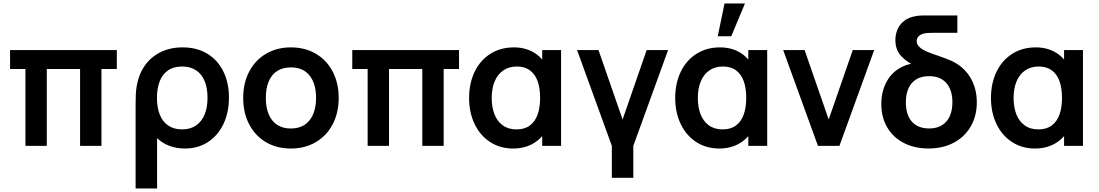

<svg xmlns="http://www.w3.org/2000/svg" viewBox="-20 -822 6193 1082"><path d="M123.3 -433H36.7V-540H638.3V-433H551.7V0H431.3V-433H243.7V0H123.3Z M750.3 -336.2Q761.1 -401.5 795.1 -450.9Q829.1 -500.2 883.8 -527.6Q938.6 -555 1009 -555Q1090.6 -555 1149.5 -518.6Q1208.5 -482.2 1239.4 -417.9Q1270.3 -353.7 1270.3 -271.8Q1270.3 -189.8 1239.8 -124.5Q1209.2 -59.1 1152.7 -22Q1096.2 15 1021.7 15Q974.2 15 933.2 -0.7Q892.3 -16.4 865.3 -43.8V240H744.2V-231.8Q744.2 -266.4 745.3 -290Q746.4 -313.6 750.3 -336.2ZM1149.5 -271Q1149.5 -324.8 1133.5 -364.4Q1117.5 -403.9 1085.4 -425.5Q1053.2 -447.2 1006.2 -447.2Q958.4 -447.2 926.7 -425.2Q895 -403.3 879.8 -363.7Q864.5 -324 864.5 -270.3Q864.5 -215.8 880.4 -176Q896.2 -136.2 928 -114.5Q959.7 -92.8 1006.2 -92.8Q1053 -92.8 1085.1 -115.2Q1117.2 -137.5 1133.4 -177.5Q1149.5 -217.6 1149.5 -271Z M1350.5 -270.2Q1350.5 -353.9 1384.3 -418.6Q1418.2 -483.2 1479.3 -519.1Q1540.5 -555 1619.2 -555Q1699.4 -555 1760.5 -518.8Q1821.7 -482.7 1855.2 -417.8Q1888.7 -353 1888.7 -270.2Q1888.7 -186.7 1854.9 -122Q1821.2 -57.2 1760 -21.1Q1698.8 15 1619.2 15Q1539 15 1478.1 -21.2Q1417.2 -57.4 1383.8 -122.2Q1350.5 -186.9 1350.5 -270.2ZM1761.2 -270.2Q1761.2 -350.2 1724.7 -396.2Q1688.2 -442.2 1619.2 -442.2Q1571.8 -442.2 1540.2 -420.8Q1508.8 -399.5 1493.4 -360.9Q1478 -322.2 1478 -270.2Q1478 -217 1494.1 -178.2Q1510.2 -139.5 1541.8 -118.7Q1573.2 -97.8 1619.2 -97.8Q1665.7 -97.8 1697.6 -119.3Q1729.5 -140.8 1745.3 -179.8Q1761.2 -218.8 1761.2 -270.2Z M2051.8 -433H1965.2V-540H2566.8V-433H2480.2V0H2359.8V-433H2172.2V0H2051.8Z M2623.5 -270Q2623.5 -351.9 2654.5 -416.8Q2685.5 -481.8 2742.9 -518.4Q2800.3 -555 2876.2 -555Q2915.8 -555 2949.4 -543.9Q2983.1 -532.8 3009.4 -511.8Q3035.8 -490.7 3053.8 -460.8L3035.5 -435.5V-540H3142V0H3035.5V-105.7L3053.8 -80.3Q3035.8 -50.8 3008.5 -29.2Q2981.2 -7.7 2946.7 3.7Q2912.2 15 2872.7 15Q2797.8 15 2741.2 -22.2Q2684.7 -59.4 2654.1 -124.2Q2623.5 -188.9 2623.5 -270ZM3023.8 -270.2Q3023.8 -324.2 3010 -363.7Q2996.1 -403.2 2966.8 -425.2Q2937.5 -447.2 2892.7 -447.2Q2848.5 -447.2 2816.6 -425.5Q2784.7 -403.9 2767.8 -363.8Q2751 -323.6 2751 -269.3Q2751 -218.8 2766.1 -179Q2781.2 -139.2 2812.7 -116Q2844.2 -92.8 2891 -92.8Q2936.7 -92.8 2966.2 -115Q2995.7 -137.1 3009.8 -176.7Q3023.8 -216.3 3023.8 -270.2Z M3428 0 3232 -540H3352.8L3488.5 -148.5L3624.3 -540H3745L3549 0V180H3428Z M3785 -270Q3785 -351.9 3816 -416.8Q3847 -481.8 3904.4 -518.4Q3961.8 -555 4037.7 -555Q4077.2 -555 4110.9 -543.9Q4144.6 -532.8 4170.9 -511.8Q4197.2 -490.7 4215.3 -460.8L4197 -435.5V-540H4303.5V0H4197V-105.7L4215.3 -80.3Q4197.2 -50.8 4170 -29.2Q4142.8 -7.7 4108.2 3.7Q4073.7 15 4034.2 15Q3959.2 15 3902.7 -22.2Q3846.2 -59.4 3815.6 -124.2Q3785 -188.9 3785 -270ZM4185.3 -270.2Q4185.3 -324.2 4171.5 -363.7Q4157.6 -403.2 4128.3 -425.2Q4099 -447.2 4054.2 -447.2Q4010 -447.2 3978.1 -425.5Q3946.2 -403.9 3929.3 -363.8Q3912.5 -323.6 3912.5 -269.3Q3912.5 -218.8 3927.6 -179Q3942.7 -139.2 3974.2 -116Q4005.7 -92.8 4052.5 -92.8Q4098.2 -92.8 4127.7 -115Q4157.2 -137.1 4171.2 -176.7Q4185.3 -216.3 4185.3 -270.2ZM4024.7 -617.5H4101L4178.2 -802.5H4063.1Z M4393.5 -540H4514.2L4650 -148.5L4785.7 -540H4906.5L4710.5 0H4589.5Z M4946.5 -235.8Q4946.5 -309.6 4979.2 -366.4Q5011.8 -423.2 5072.8 -449.6Q5133.8 -476 5215.2 -461.2V-504.8Q5295.4 -504.8 5356.5 -471.8Q5417.7 -438.8 5451.2 -380Q5484.7 -321.2 5484.7 -245.5Q5484.7 -169.2 5450.9 -110.2Q5417.2 -51.2 5355.6 -18.2Q5294 14.8 5212.7 14.8Q5133.8 14.8 5073.5 -16.3Q5013.2 -47.4 4979.8 -104.2Q4946.5 -161 4946.5 -235.8ZM5347.2 -245.8Q5347.2 -314.9 5313.2 -353.9Q5279.2 -392.8 5216 -392.8Q5173.2 -392.8 5143.8 -375.1Q5114.3 -357.3 5099.6 -324.1Q5084.8 -290.9 5084.8 -245.5Q5084.8 -198.6 5099.9 -165.6Q5115 -132.6 5144.4 -115.3Q5173.8 -98 5216 -98Q5258.7 -98 5288.1 -116.2Q5317.5 -134.3 5332.3 -167.4Q5347.2 -200.5 5347.2 -245.8ZM5270.2 -408.9Q5196 -428.1 5147 -447Q5097.9 -465.9 5061.9 -502.4Q5025.8 -538.8 5025.8 -596Q5025.8 -626.3 5037.2 -654.8Q5048.6 -683.3 5075.9 -704.8Q5103.2 -726.2 5148 -732.3Q5159.8 -734.2 5175.1 -734.6Q5190.4 -735 5211.7 -735H5375V-637H5239Q5218.9 -637 5207 -636.2Q5195.2 -635.3 5185 -632.8Q5167.1 -627.6 5156.5 -617.1Q5146 -606.7 5146 -590.2Q5146 -570.7 5162.2 -556.2Q5178.4 -541.7 5203.7 -531Q5228.9 -520.3 5275.2 -504.8Q5312.2 -491.8 5333.3 -482.7L5289.5 -403.8Q5284.6 -405.2 5280.2 -406.3Q5275.9 -407.4 5270.2 -408.9Z M5564.5 -270Q5564.5 -351.9 5595.5 -416.8Q5626.5 -481.8 5683.9 -518.4Q5741.3 -555 5817.2 -555Q5856.8 -555 5890.4 -543.9Q5924.1 -532.8 5950.4 -511.8Q5976.8 -490.7 5994.8 -460.8L5976.5 -435.5V-540H6083V0H5976.5V-105.7L5994.8 -80.3Q5976.8 -50.8 5949.5 -29.2Q5922.2 -7.7 5887.7 3.7Q5853.2 15 5813.7 15Q5738.8 15 5682.2 -22.2Q5625.7 -59.4 5595.1 -124.2Q5564.5 -188.9 5564.5 -270ZM5964.8 -270.2Q5964.8 -324.2 5951 -363.7Q5937.1 -403.2 5907.8 -425.2Q5878.5 -447.2 5833.7 -447.2Q5789.5 -447.2 5757.6 -425.5Q5725.7 -403.9 5708.8 -363.8Q5692 -323.6 5692 -269.3Q5692 -218.8 5707.1 -179Q5722.2 -139.2 5753.7 -116Q5785.2 -92.8 5832 -92.8Q5877.7 -92.8 5907.2 -115Q5936.7 -137.1 5950.8 -176.7Q5964.8 -216.3 5964.8 -270.2Z"/></svg>

Font: Tap Sans
Style: Regular
Weight: 400
Designer: Tap Payments
Foundry: Tap Payments
Version: Version 1.001;Glyphs 3.1.2 (3151)